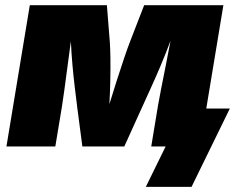

<svg xmlns="http://www.w3.org/2000/svg" viewBox="-20 -566 945 742"><path d="M4.9 0 95.2 -545.9H393.1L404.3 -404.8Q406.2 -380.9 406.7 -341.3Q407.2 -301.8 406.2 -255.1Q405.3 -208.5 402.8 -163.6Q416.5 -208.5 431.4 -255.1Q446.3 -301.8 459.7 -341.3Q473.1 -380.9 482.4 -404.8L537.1 -545.9H843.3L752.9 0H564.5L590.3 -156.2Q593.8 -177.7 602.1 -219.7Q610.4 -261.7 620.4 -312Q630.4 -362.3 639.2 -409.2Q621.1 -359.9 600.3 -311Q579.6 -262.2 561 -221.7Q542.5 -181.2 531.2 -156.2L460.4 0H298.3L277.8 -156.2Q277.8 -157.7 277.3 -161.1Q273.9 -188.5 269 -228.5Q264.2 -268.6 260 -314.7Q255.9 -360.8 253.9 -406.2Q247.6 -359.9 241 -310.1Q234.4 -260.3 228.8 -219Q223.1 -177.7 219.7 -156.2L193.8 0ZM543.5 156.2 620.1 0H573.2L597.7 -146.5H868.2L720.2 156.2Z"/></svg>

Font: Inter Black
Style: Italic
Weight: 900
Italic angle: -9.39999°
Designer: Rasmus Andersson
Foundry: rsms
Version: Version 4.000;git-a52131595